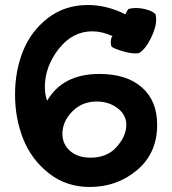

<svg xmlns="http://www.w3.org/2000/svg" viewBox="-20 -731 688 766"><path d="M40 -354Q40 -447 71.5 -526.5Q103 -606 170.5 -658.5Q238 -711 331 -711Q406 -711 480 -674Q481 -675 483.5 -680.5Q486 -686 489 -690.5Q492 -695 493 -695Q505 -699 522 -699Q546 -699 569.5 -691.5Q593 -684 601 -673Q603 -663 603 -654Q603 -620 581 -576.5Q559 -533 534 -519Q529 -518 519 -518Q498 -518 466.5 -527.5Q435 -537 425 -545Q422 -552 422 -561Q422 -580 429 -587Q387 -606 348 -606Q269 -606 214 -535.5Q159 -465 159 -384Q159 -354 168 -329Q230 -436 377 -436Q485 -436 546 -382.5Q607 -329 607 -233Q607 -120 527 -52.5Q447 15 338 15Q244 15 174.5 -40Q105 -95 72.5 -177Q40 -259 40 -354ZM229 -197Q229 -156 259.5 -129Q290 -102 341 -102Q408 -102 446 -145.5Q484 -189 484 -233Q484 -273 449 -299.5Q414 -326 366 -326Q307 -326 268 -286Q229 -246 229 -197Z"/></svg>

Font: Gorditas
Style: Regular
Weight: 400
Designer: Gustavo Dipre (gbrenda1987@gmail.com)
Foundry: Gustavo Dipre (gbrenda1987@gmail.com)
Version: Version 1.001